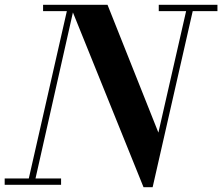

<svg xmlns="http://www.w3.org/2000/svg" viewBox="-56 -770 926 800"><path d="M542 10 235 -750H392L604 -217.5L725.5 -750H753L580 10ZM-36.5 0V-26.5H198.5V0ZM58 0 222.5 -723.5H123.5V-750H255L86 0ZM605.5 -723.5V-750H850V-723.5Z"/></svg>

Font: Bodoni Moda 9pt SemiBold
Style: Italic
Weight: 600
Italic angle: -13°
Designer: Owen Earl
Foundry: indestructible type
Version: Version 2.004